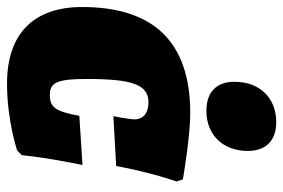

<svg xmlns="http://www.w3.org/2000/svg" viewBox="-160 -649 807 547"><g transform="rotate(90 243.5 -375.5)"><path d="M286 -560C354 -560 400 -607 400 -678C400 -729 371 -759 318 -759C249 -759 203 -712 203 -640C203 -589 232 -560 286 -560ZM208 8C314 8 399 -21 399 -21L412 -34C420 -112 440 -207 440 -207L300 -198C287 -129 276 -114 240 -114C205 -114 195 -136 195 -218C195 -350 211 -395 262 -395C292 -395 310 -380 310 -355C310 -341 301 -295 301 -295L443 -303C461 -402 487 -475 487 -475L481 -493C481 -493 361 -514 292 -514C91 -514 -10 -411 -10 -206C-10 -67 67 8 208 8Z"/></g></svg>

Font: Alegreya SC Black
Style: Italic
Weight: 900
Italic angle: -7°
Designer: Juan Pablo del Peral
Foundry: Huerta Tipografica
Version: Version 2.007;PS 002.007;hotconv 1.0.88;makeotf.lib2.5.64775